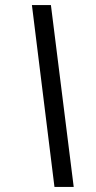

<svg xmlns="http://www.w3.org/2000/svg" viewBox="-20 -736 379 758"><path d="M195 2H271L181 -716H106Z"/></svg>

Font: Noto Sans Display SemiCondensed
Style: Italic
Weight: 400
Width: 4
Italic angle: -12°
Designer: Monotype Design Team
Foundry: Monotype Imaging Inc.
Version: Version 1.900